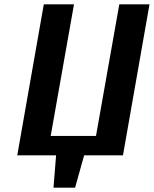

<svg xmlns="http://www.w3.org/2000/svg" viewBox="-20 -720 713 890"><path d="M228 150 240 0H60L183 -700H323L215 -90H425L533 -700H673L550 0H370L328 150Z"/></svg>

Font: Scada
Style: Bold Italic
Weight: 700
Italic angle: -10°
Version: Version 4.000